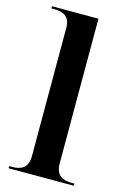

<svg xmlns="http://www.w3.org/2000/svg" viewBox="-117 -815 570 870"><g transform="rotate(15 168.0 -380.0)"><path d="M15 0H321V-10H308C268 -10 233 -24 233 -81V-760H15V-750H28C68 -750 103 -737 103 -683V-80C103 -23 68 -10 28 -10H15Z"/></g></svg>

Font: Noto Serif Display SemiBold
Style: Regular
Weight: 600
Designer: Monotype Design Team
Foundry: Monotype Imaging Inc.
Version: Version 2.009